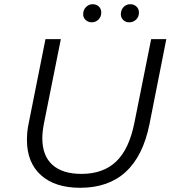

<svg xmlns="http://www.w3.org/2000/svg" viewBox="-20 -886 832 912"><path d="M108 -221Q108 -262 116 -299L196 -700H269L189 -301Q181 -259 181 -230Q181 -146 229 -103Q277 -60 367 -60Q470 -60 531.5 -118.5Q593 -177 618 -301L698 -700H770L690 -296Q629 6 361 6Q241 6 174.5 -54Q108 -114 108 -221ZM375 -818Q375 -839 388.5 -852.5Q402 -866 420 -866Q438 -866 449.5 -855Q461 -844 461 -826Q461 -806 447.5 -793Q434 -780 416 -780Q399 -780 387 -791Q375 -802 375 -818ZM554 -818Q554 -839 567 -852.5Q580 -866 599 -866Q616 -866 628 -855Q640 -844 640 -826Q640 -806 626.5 -793Q613 -780 594 -780Q577 -780 565.5 -791Q554 -802 554 -818Z"/></svg>

Font: Idrija
Style: Italic
Weight: 400
Italic angle: -11.3°
Designer: Julieta Ulanovsky
Foundry: Julieta Ulanovsky
Version: Version 7.200